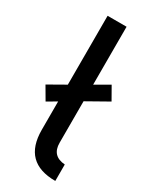

<svg xmlns="http://www.w3.org/2000/svg" viewBox="-195 -790 683 850"><g transform="rotate(30 146.5 -365.5)"><path d="M0 -339 86 -388V-740H183V-444L254 -485L291 -420L183 -359V-147Q183 -80 251 -75V9Q86 9 86 -157V-302L38 -274Z"/></g></svg>

Font: Oxanium ExtraLight Medium
Style: Regular
Weight: 500
Version: Version 2.000